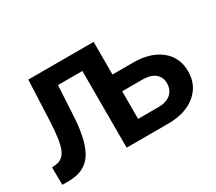

<svg xmlns="http://www.w3.org/2000/svg" viewBox="-102 -733 1056 938"><g transform="rotate(-30 426.0 -264.0)"><path d="M497.1 -528.3H128.4L118.7 -302.7Q113.8 -191.9 96.4 -149.2Q79.1 -106.4 39.1 -101.1L14.6 -98.6L15.6 0H53.7Q139.2 -0.5 180.2 -58.6Q221.2 -116.7 230.5 -248.5L240.7 -432.6H378.4V0H616.2Q711.4 -1 768.3 -48.1Q825.2 -95.2 825.2 -173.3Q825.2 -251 769.3 -296.9Q713.4 -342.8 618.2 -344.2H497.1ZM497.1 -249.5H615.7Q657.7 -249 682.1 -229.2Q706.5 -209.5 706.5 -174.3Q706.5 -136.7 681.2 -115.2Q655.8 -93.8 612.8 -93.8H497.1Z"/></g></svg>

Font: FAU Chimera Medium
Style: Regular
Weight: 500
Version: Version 1.002;hotconv 1.0.117;makeotfexe 2.5.65602